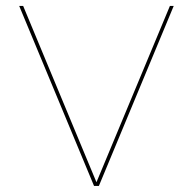

<svg xmlns="http://www.w3.org/2000/svg" viewBox="-20 -610 641 630"><path d="M288.5 0 43 -590.5H56L296.5 -12L537.5 -590.5H550L304.5 0Z"/></svg>

Font: Anybody ExtraExpanded Thin
Style: Regular
Weight: 100
Width: 8
Designer: Tyler Finck
Foundry: Etcetera Type Company
Version: Version 1.010; ttfautohint (v1.8.3) -l 8 -r 50 -G 200 -x 14 